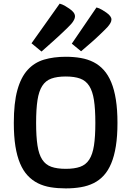

<svg xmlns="http://www.w3.org/2000/svg" viewBox="-20 -1024 724 1059"><path d="M342.8 15.1Q297.9 15.1 259.3 8.8Q220.7 2.4 189 -13.4Q157.2 -29.3 132.6 -55.7Q107.9 -82 90.8 -122.3Q73.7 -162.6 64.9 -217.8Q56.2 -272.9 56.2 -346.2Q56.2 -456.1 75.7 -526.9Q95.2 -597.7 132.3 -638.4Q169.4 -679.2 222.7 -695.1Q275.9 -710.9 342.8 -710.9Q387.2 -710.9 425.8 -704.1Q464.4 -697.3 496.1 -681.2Q527.8 -665 552.2 -637.9Q576.7 -610.8 593.5 -570.3Q610.4 -529.8 619.1 -474.4Q627.9 -418.9 627.9 -346.2Q627.9 -273.4 619.1 -218.3Q610.4 -163.1 593.5 -122.8Q576.7 -82.5 552.2 -55.9Q527.8 -29.3 496.1 -13.7Q464.4 2 425.8 8.5Q387.2 15.1 342.8 15.1ZM342.8 -92.8Q390.6 -92.8 422.1 -104Q453.6 -115.2 472.2 -143.8Q490.7 -172.4 498.3 -221.4Q505.9 -270.5 505.9 -346.2Q505.9 -422.4 498.3 -471.7Q490.7 -521 472.2 -550Q453.6 -579.1 422.1 -590.6Q390.6 -602.1 342.8 -602.1Q294.9 -602.1 263.2 -590.6Q231.4 -579.1 212.9 -550Q194.3 -521 186.8 -471.7Q179.2 -422.4 179.2 -346.2Q179.2 -270.5 186.8 -221.4Q194.3 -172.4 212.9 -143.8Q231.4 -115.2 263.2 -104Q294.9 -92.8 342.8 -92.8ZM153.8 -785.2 309.1 -1003.9Q315.4 -1002.4 323.7 -999Q330.6 -996.1 340.3 -990.5Q350.1 -984.9 362.8 -976.1Q378.4 -965.3 386 -955.1Q393.6 -944.8 393.6 -933.6Q393.6 -916 373 -892.1Q364.7 -882.8 353 -871.3Q341.3 -859.9 328.1 -847.4Q314.9 -835 301 -822Q287.1 -809.1 273.9 -797.4Q242.7 -769.5 209 -739.7ZM376 -783.2 512.2 -982.9Q518.6 -981.4 526.9 -978Q533.7 -975.1 543.5 -969.5Q553.2 -963.9 565.9 -955.1Q594.7 -935.1 594.7 -916.5Q594.7 -907.2 589.1 -897Q583.5 -886.7 572.3 -874Q563.5 -864.7 552.7 -854.2Q542 -843.8 530.3 -832.5Q518.6 -821.3 506.6 -810.3Q494.6 -799.3 482.9 -789.1Q456.1 -765.1 427.2 -741.2Z"/></svg>

Font: Doppio One
Style: Regular
Weight: 400
Designer: Szymon Celej
Foundry: Szymon Celej
Version: Version 1.002